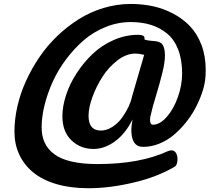

<svg xmlns="http://www.w3.org/2000/svg" viewBox="-20 -786 1134 993"><path d="M661.6 -282.2 725.6 -502.4Q701.2 -508.8 678.2 -508.8Q633.8 -508.8 588.4 -474.4Q543 -439.9 510.7 -390.1Q478.5 -340.3 458.3 -284.9Q438 -229.5 438 -187Q438 -110.8 501.5 -110.8Q532.2 -110.8 561.8 -130.1Q591.3 -149.4 611.3 -177.5Q631.3 -205.6 644.5 -233.4Q657.7 -261.2 661.6 -282.2ZM54.7 -105Q54.7 -168.5 69.8 -235.4Q85 -302.2 114 -366.2Q143.1 -430.2 183.3 -489.7Q223.6 -549.3 275.9 -599.4Q328.1 -649.4 387 -686.5Q445.8 -723.6 515.1 -744.6Q584.5 -765.6 656.2 -765.6Q714.8 -765.6 769.3 -754.2Q823.7 -742.7 874.3 -716.3Q924.8 -689.9 962.2 -651.1Q999.5 -612.3 1021.7 -554.2Q1043.9 -496.1 1043.9 -424.8Q1043.9 -393.6 1041 -372.1Q1036.6 -338.4 1022.9 -300Q1009.3 -261.7 988.5 -223.1Q967.8 -184.6 938.7 -149.2Q909.7 -113.8 876.7 -86.4Q843.8 -59.1 803 -42.7Q762.2 -26.4 720.2 -26.4Q659.2 -26.4 659.2 -114.7Q659.2 -134.3 665.5 -168.5Q629.4 -95.2 575.2 -55.4Q521 -15.6 463.9 -15.6Q396 -15.6 349.4 -60.3Q302.7 -105 302.7 -184.6Q302.7 -235.8 321.5 -293.7Q340.3 -351.6 376 -406.7Q411.6 -461.9 458.5 -506.6Q505.4 -551.3 567.1 -578.6Q628.9 -606 693.8 -606Q727.5 -606 727.5 -589.4Q727.5 -587.9 727.3 -586.2Q727.1 -584.5 727.1 -584V-582Q738.3 -577.1 755.1 -575.7Q772 -574.2 784.2 -573Q796.4 -571.8 808.3 -565.9Q820.3 -560.1 826.7 -543.2Q833 -526.4 833 -497.1Q833 -462.4 818.8 -405.8Q804.7 -349.1 786.1 -288.8Q767.6 -228.5 762.7 -203.6Q755.9 -180.7 755.9 -166Q755.9 -141.1 771.5 -141.1Q806.6 -141.1 842 -180.9Q877.4 -220.7 899.7 -283Q921.9 -345.2 921.9 -406.2Q921.9 -477.5 901.4 -530Q880.9 -582.5 843.8 -612.8Q806.6 -643.1 760 -657.5Q713.4 -671.9 656.2 -671.9Q589.8 -671.9 526.6 -646.5Q463.4 -621.1 413.8 -578.4Q364.3 -535.6 322.5 -480.2Q280.8 -424.8 253.2 -364.3Q225.6 -303.7 210.4 -242.4Q195.3 -181.2 195.3 -127.4Q195.3 -83 210.7 -49.1Q226.1 -15.1 259.5 10.5Q293 36.1 349.4 49.3Q405.8 62.5 484.4 62.5Q703.1 62.5 846.2 -3.4Q856.4 -8.3 866.7 -8.3Q881.8 -8.3 889.9 4.9Q897.9 18.1 897.9 36.6Q897.9 67.9 883.3 76.2Q793.5 129.4 669.9 158.4Q546.4 187.5 437.5 187.5Q344.2 187.5 271 165.8Q197.8 144 150.6 104.7Q103.5 65.4 79.1 12.2Q54.7 -41 54.7 -105Z"/></svg>

Font: iCiel Pacifico
Style: Regular
Weight: 400
Designer: Vernon Adams
Foundry: Vernon Adams
Version: Version 1.00 September 26, 2014, initial release